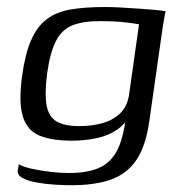

<svg xmlns="http://www.w3.org/2000/svg" viewBox="-20 -422 528 556"><path d="M185.9 114.4Q163.8 114.4 136.8 112.6Q109.8 110.8 85.1 106.3Q60.4 101.8 45.1 93.3Q29.8 84.9 31.4 71.5Q32.4 68.3 33.1 62.3Q33.9 56.4 34.1 53.6Q46.6 61 72.5 66.8Q98.3 72.5 127.6 75.8Q156.9 79 178.7 79Q237.2 79 271.5 61.9Q305.8 44.8 323.1 5.4Q340.5 -34 345.9 -98.8L360.9 -98.7Q345.9 -64.8 319.5 -46.8Q293.2 -28.8 259.2 -21.7Q225.3 -14.6 187.9 -14.6Q130.3 -14.6 94.5 -29.2Q58.8 -43.9 46.2 -84.6Q33.5 -125.3 44 -202Q52.8 -266.4 70.2 -305.9Q87.5 -345.4 115.4 -366.4Q143.2 -387.5 184.7 -394.6Q226.3 -401.7 284.3 -401.7Q305.5 -401.7 332.8 -400.1Q360 -398.5 386.5 -396.7Q412.9 -395 432.8 -393Q452.6 -391 460.1 -389.2Q458.4 -385.7 456 -372.2Q453.6 -358.6 450.9 -341.3Q448.2 -323.9 446.2 -308.2L412.4 -71.2Q402.6 -1.5 376.4 39.1Q350.2 79.6 304 97Q257.7 114.4 185.9 114.4ZM209.4 -56.8Q245.9 -56.8 276.3 -65.3Q306.7 -73.8 327.4 -93.2Q348 -112.7 353.5 -146L382.6 -351.6Q373.6 -353.8 342.1 -357.3Q310.7 -360.8 269 -360.8Q220.1 -360.8 189.5 -348.5Q159 -336.2 142.1 -303.5Q125.2 -270.7 116.5 -209.8Q108.8 -149.6 115.1 -116.3Q121.5 -82.9 144.6 -69.9Q167.7 -56.8 209.4 -56.8Z"/></svg>

Font: Genos Thin
Style: Italic
Weight: 100
Italic angle: -8°
Designer: Robert E. Leuschke
Foundry: Robert E. Leuschke
Version: Version 1.010